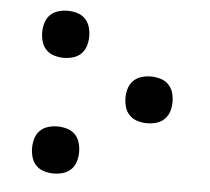

<svg xmlns="http://www.w3.org/2000/svg" viewBox="-44 -575 688 630"><g transform="rotate(5 300.0 -260.0)"><path d="M154 -373Q139 -373 123.5 -377.5Q108 -382 97 -393Q86 -404 81.5 -419.5Q77 -435 77 -451Q77 -466 81.5 -481.5Q86 -497 97 -508Q108 -519 123.5 -523.5Q139 -528 154 -528Q170 -528 185.5 -523.5Q201 -519 212 -508Q223 -497 227.5 -481.5Q232 -466 232 -451Q232 -435 227.5 -419.5Q223 -404 212 -393Q201 -382 185.5 -377.5Q170 -373 154 -373ZM446 -183Q430 -183 414.5 -187.5Q399 -192 388 -203Q377 -214 372.5 -229Q368 -244 368 -260Q368 -276 372.5 -291Q377 -306 388 -317Q399 -328 414.5 -332.5Q430 -337 446 -337Q461 -337 476.5 -332.5Q492 -328 503 -317Q514 -306 518.5 -291Q523 -276 523 -260Q523 -244 518.5 -229Q514 -214 503 -203Q492 -192 476.5 -187.5Q461 -183 446 -183ZM154 8Q139 8 123.5 3.5Q108 -1 97 -12Q86 -23 81.5 -38.5Q77 -54 77 -69Q77 -85 81.5 -100.5Q86 -116 97 -127Q108 -138 123.5 -142.5Q139 -147 154 -147Q170 -147 185.5 -142.5Q201 -138 212 -127Q223 -116 227.5 -100.5Q232 -85 232 -69Q232 -54 227.5 -38.5Q223 -23 212 -12Q201 -1 185.5 3.5Q170 8 154 8Z"/></g></svg>

Font: Iosevka Medium Extended
Style: Regular
Weight: 500
Width: 7
Monospace: yes
Designer: Belleve Invis
Foundry: Belleve Invis
Version: Version 32.5.0; ttfautohint (v1.8.4)